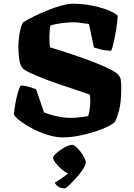

<svg xmlns="http://www.w3.org/2000/svg" viewBox="-20 -740 721 1034"><path d="M317 0Q283 0 242.5 -12Q202 -24 163.5 -43Q125 -62 96 -83Q67 -104 55 -122Q57 -149 62.5 -181Q68 -213 76 -240.5Q84 -268 91 -279Q113 -279 136.5 -272Q160 -265 174 -260L217 -135Q244 -123 286 -114Q328 -105 362 -105Q375 -105 393 -106.5Q411 -108 428.5 -110.5Q446 -113 455 -115Q460 -131 463 -152Q466 -173 466 -192Q466 -200 465.5 -212Q465 -224 463 -231Q437 -240 395 -254Q353 -268 305.5 -284Q258 -300 214.5 -317Q171 -334 139.5 -349Q108 -364 100 -375Q87 -392 83 -424.5Q79 -457 79 -485Q79 -526 86.5 -565.5Q94 -605 104 -619Q127 -634 161.5 -651Q196 -668 235 -684Q274 -700 311 -710Q348 -720 375 -720Q419 -720 466.5 -711.5Q514 -703 553.5 -688.5Q593 -674 614 -656Q613 -629 607 -590.5Q601 -552 593.5 -517.5Q586 -483 579 -467Q549 -467 523.5 -473.5Q498 -480 486 -484L459 -611Q457 -611 442 -613Q427 -615 409 -617.5Q391 -620 379 -620Q358 -620 332.5 -617.5Q307 -615 285 -611Q263 -607 251 -602Q249 -592 247.5 -572.5Q246 -553 246 -537Q246 -524 247 -507.5Q248 -491 250 -485Q274 -478 314 -465Q354 -452 401 -436Q448 -420 492.5 -402.5Q537 -385 571 -368Q605 -351 618 -336Q629 -323 631 -306Q633 -289 633 -266Q633 -191 621.5 -147Q610 -103 598 -83Q589 -73 560.5 -58.5Q532 -44 491 -31Q450 -18 404.5 -9Q359 0 317 0ZM329 274Q306 274 293 264.5Q280 255 275 244Q293 233 311.5 220.5Q330 208 347 194Q331 188 312 171.5Q293 155 279.5 137.5Q266 120 266 110Q266 102 278 90Q290 78 307 66.5Q324 55 341 47.5Q358 40 368 40Q377 40 389.5 51Q402 62 414 77.5Q426 93 434 109Q442 125 442 135Q442 148 427 171Q412 194 391 217.5Q370 241 352.5 257.5Q335 274 329 274Z"/></svg>

Font: Texturina Black
Style: Regular
Weight: 900
Designer: Guillermo Torres Carreño
Foundry: Omnibus-Type
Version: Version 1.002; ttfautohint (v1.8.3)